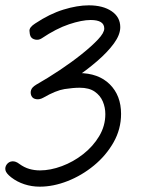

<svg xmlns="http://www.w3.org/2000/svg" viewBox="-35 -695 535 720"><path d="M-10 -78Q-2 -89 11 -90Q24 -91 38 -80Q56 -67 75 -61.5Q94 -56 115 -56Q154 -56 197 -72Q240 -88 277 -117Q314 -146 337 -184.5Q360 -223 360 -267Q360 -292 350.5 -314.5Q341 -337 320 -351.5Q299 -366 264 -366Q239 -366 207 -361Q175 -356 128 -329L100 -377Q141 -395 165.5 -404Q190 -413 205 -416.5Q220 -420 232 -420.5Q244 -421 260 -421Q334 -421 376.5 -379Q419 -337 419 -268Q419 -211 391 -161.5Q363 -112 317.5 -74.5Q272 -37 218.5 -16Q165 5 114 5Q84 5 56.5 -4Q29 -13 7 -30Q-12 -45 -14.5 -56.5Q-17 -68 -10 -78ZM80 -558Q76 -566 75.5 -579.5Q75 -593 97 -607Q151 -643 203 -659Q255 -675 298 -675Q351 -675 383.5 -653Q416 -631 416 -593Q416 -565 392.5 -532.5Q369 -500 329 -465.5Q289 -431 237 -396Q185 -361 128 -329Q114 -321 101 -323Q88 -325 83 -335Q78 -346 81.5 -357Q85 -368 100 -377Q144 -402 189 -432Q234 -462 271.5 -492Q309 -522 332.5 -547Q356 -572 356 -588Q356 -620 305 -620Q272 -620 224 -604Q176 -588 121 -551Q110 -544 97.5 -546.5Q85 -549 80 -558Z"/></svg>

Font: Edu QLD Beginner
Style: Regular
Weight: 400
Designer: Tina and Corey Anderson
Foundry: Google for Education
Version: Version 1.003